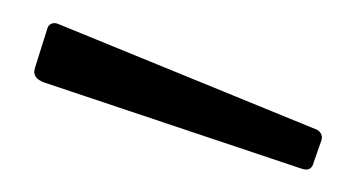

<svg xmlns="http://www.w3.org/2000/svg" viewBox="-20 -772 315 170"><path d="M25.5 -751C23.8 -750.3 22.7 -749 22 -747L11 -712C9 -706 11.7 -701.7 19 -699L246 -623C249.3 -621.7 252 -621.5 254 -622.5C256 -623.5 257.3 -625.7 258 -629L264 -646C266 -650.7 265 -654.3 261 -657L31 -751C29 -751.7 27.2 -751.7 25.5 -751Z"/></svg>

Font: Libre Franklin ExtraLight
Style: Regular
Weight: 275
Designer: Pablo Impallari, Rodrigo Fuenzalida
Foundry: Impallari Type
Version: Version 1.002; ttfautohint (v1.5)